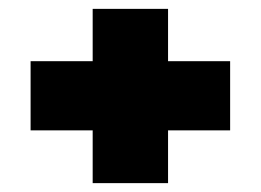

<svg xmlns="http://www.w3.org/2000/svg" viewBox="-20 -537 588 433"><path d="M189 -124V-243H49V-399H189V-517H359V-399H499V-243H359V-124Z"/></svg>

Font: Georama ExtraBold
Style: Regular
Weight: 800
Designer: Jean-Baptiste Levee
Foundry: Production Type
Version: Version 1.001